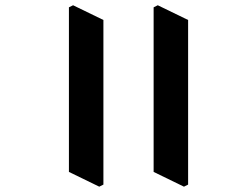

<svg xmlns="http://www.w3.org/2000/svg" viewBox="-20 -662 879 731"><path d="M258.2 -642 373.7 -585.9V40.8L357.9 48.7L242.4 -7.5V-634.1ZM580.7 -642 696.2 -585.9V40.8L680.4 48.7L564.9 -7.5V-634.1Z"/></svg>

Font: Noto Serif Gurmukhi
Style: Regular
Weight: 400
Designer: Vaibhav Singh and the Monotype Design Team
Foundry: Monotype Imaging Inc.
Version: Version 2.003